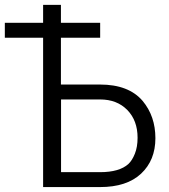

<svg xmlns="http://www.w3.org/2000/svg" viewBox="-109 -759 684 779"><path d="M138.7 -60.5H296.9Q375.5 -60.5 412.1 -93.8Q427.2 -107.9 438.2 -135.3Q449.2 -162.6 449.2 -200.2Q449.2 -270 407.5 -312.7Q365.7 -355.5 296.9 -355.5H138.7ZM65.9 -606H-89.4V-666.5H65.9V-739.3H138.2V-666.5H297.4V-606H138.2V-416H296.9Q413.1 -416 469.7 -349.6Q521.5 -287.6 521.5 -198.2Q521.5 -108.9 463.4 -54.4Q405.3 0 296.9 0H65.9Z"/></svg>

Font: News Cycle
Style: Regular
Weight: 500
Version: Version 0.5.2